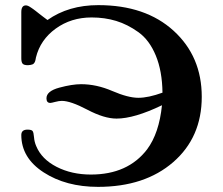

<svg xmlns="http://www.w3.org/2000/svg" viewBox="-20 -717 870 748"><path d="M63 -191Q63 -212 87 -212Q103 -212 107 -206.5Q111 -201 112.5 -182.5Q114 -164 121 -148Q142 -97 200.5 -67Q259 -37 334 -37Q478 -37 553 -135Q600 -198 611 -307Q503 -255 434 -255Q386 -255 320.5 -289.5Q255 -324 221 -324Q210 -324 195 -320Q180 -316 176 -316Q161 -316 161 -334Q161 -362 211 -375.5Q261 -389 296 -389Q356 -389 417.5 -362.5Q479 -336 519 -336Q558 -336 613 -356Q612 -440 587 -500.5Q562 -561 519.5 -591.5Q477 -622 432.5 -635.5Q388 -649 337 -649Q257 -649 197 -605.5Q137 -562 120 -493Q120 -491 119 -487.5Q118 -484 118 -482.5Q118 -481 116.5 -477.5Q115 -474 114 -472.5Q113 -471 111 -469Q109 -467 106 -466Q103 -465 98.5 -464Q94 -463 89 -463Q73 -463 68 -469Q63 -475 63 -490V-670Q63 -696 81 -696Q83 -696 85 -695.5Q87 -695 89.5 -694Q92 -693 94.5 -691.5Q97 -690 101.5 -687Q106 -684 109.5 -681.5Q113 -679 119.5 -674Q126 -669 131.5 -664.5Q137 -660 147 -652.5Q157 -645 165 -639Q247 -697 363 -697Q547 -697 656.5 -597Q766 -497 766 -340Q766 -182 655 -85.5Q544 11 362 11Q237 11 150 -45.5Q63 -102 63 -191Z"/></svg>

Font: CMU Serif
Style: Bold
Weight: 700
Version: Version 0.7.0